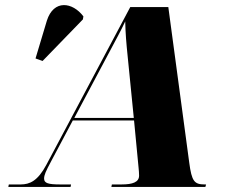

<svg xmlns="http://www.w3.org/2000/svg" viewBox="-20 -742 963 762"><path d="M149 -500 309 -665 311 -677C268 -734 193 -745 166 -660L121 -510ZM13 0H260L262 -10H218C172 -10 155 -15 155 -33C155 -47 161 -61 183 -102L269 -264H512L530 -76C531 -65 532 -56 532 -45C532 -19 506 -10 463 -10H424L422 0H795L798 -10H793C751 -10 741 -22 731 -97L648 -714H497L164 -88C130 -24 98 -10 62 -10H15ZM408 -524C440 -585 459 -618 477 -657C478 -609 481 -574 487 -515L511 -274H275Z"/></svg>

Font: Noto Serif Display Black
Style: Italic
Weight: 900
Italic angle: -12°
Designer: Monotype Design Team
Foundry: Monotype Imaging Inc.
Version: Version 2.009